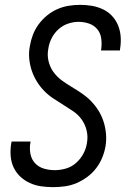

<svg xmlns="http://www.w3.org/2000/svg" viewBox="-20 -763 540 791"><path d="M199 8Q174 8 149.5 4.5Q125 1 103 -9Q81 -19 63.5 -35.5Q46 -52 36 -73.5Q26 -95 24 -120Q22 -145 26 -171L28 -180H106L105 -174Q101 -151 105.5 -128.5Q110 -106 124.5 -90.5Q139 -75 160.5 -68.5Q182 -62 206 -62Q228 -62 251 -68.5Q274 -75 292.5 -91Q311 -107 323 -129Q335 -151 338 -173Q343 -200 337 -225Q331 -250 317 -270Q303 -290 282.5 -304Q262 -318 241 -331Q220 -344 199.5 -357.5Q179 -371 162 -388.5Q145 -406 132 -427Q119 -448 111 -471.5Q103 -495 100.5 -521Q98 -547 103 -573Q107 -597 115.5 -619.5Q124 -642 139 -662.5Q154 -683 173.5 -699Q193 -715 215.5 -725Q238 -735 262 -739Q286 -743 310 -743Q335 -743 358.5 -739Q382 -735 403.5 -725Q425 -715 441 -698Q457 -681 466 -659.5Q475 -638 477 -613.5Q479 -589 475 -564L474 -555H396L397 -561Q400 -583 397 -605Q394 -627 380.5 -643Q367 -659 346.5 -666Q326 -673 303 -673Q282 -673 260 -665.5Q238 -658 220.5 -642Q203 -626 192.5 -605Q182 -584 179 -562Q174 -536 180 -511Q186 -486 200.5 -466Q215 -446 235 -431.5Q255 -417 276 -404.5Q297 -392 317.5 -378Q338 -364 355 -346.5Q372 -329 385 -308.5Q398 -288 406 -264Q414 -240 416.5 -214Q419 -188 415 -162Q411 -138 401.5 -114.5Q392 -91 376.5 -70.5Q361 -50 340 -34.5Q319 -19 296 -9Q273 1 248 4.5Q223 8 199 8Z"/></svg>

Font: Iosevka Term Curly Oblique
Style: Regular
Weight: 400
Italic angle: -9°
Designer: Belleve Invis
Foundry: Belleve Invis
Version: Version 32.3.0